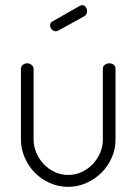

<svg xmlns="http://www.w3.org/2000/svg" viewBox="-20 -717 528 743"><path d="M206 -599Q201 -596 196 -596Q187 -596 180.5 -603Q174 -610 174 -619Q174 -630 183 -634L290 -695Q294 -697 298 -697Q307 -697 312 -689.5Q317 -682 317 -674Q317 -661 306 -654ZM244 6Q206 6 172.5 -9Q139 -24 114.5 -49Q90 -74 75.5 -107.5Q61 -141 61 -177V-451Q61 -459 68 -465.5Q75 -472 86 -472Q95 -472 102.5 -465.5Q110 -459 110 -451V-177Q110 -151 120.5 -126Q131 -101 149 -82Q167 -63 191.5 -51.5Q216 -40 244 -40Q272 -40 296.5 -51.5Q321 -63 339 -82Q357 -101 367.5 -125.5Q378 -150 378 -177V-452Q378 -460 385.5 -466Q393 -472 403 -472Q414 -472 420.5 -466Q427 -460 427 -452V-177Q427 -140 412.5 -107Q398 -74 373 -49Q348 -24 314.5 -9Q281 6 244 6Z"/></svg>

Font: AkaAcidDosis
Style: Light
Weight: 300
Designer: Edgar Tolentino, Pablo Impallari, Igino Marini, Aka-Acid
Foundry: Edgar Tolentino, Pablo Impallari, Igino Marini, Aka-Acid
Version: Version 1.007